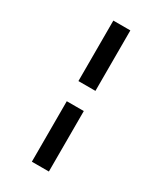

<svg xmlns="http://www.w3.org/2000/svg" viewBox="-217 -766 871 1031"><g transform="rotate(30 219.0 -250.5)"><path d="M166 -312.5V-687.5H271.5V-312.5ZM166 187.5V-187.5H271.5V187.5Z"/></g></svg>

Font: Sudo
Style: Bold
Weight: 700
Monospace: yes
Designer: Jens Kutilek
Foundry: Jens Kutilek
Version: Version 0.040